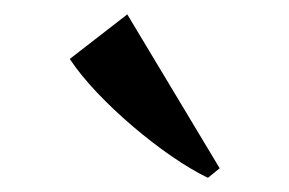

<svg xmlns="http://www.w3.org/2000/svg" viewBox="-20 -814 402 267"><path d="M268.5 -567Q245 -578.5 218.2 -597Q191.5 -615.5 164.8 -638.2Q138 -661 115 -685.2Q92 -709.5 77 -732L157 -794L285.5 -580L269.5 -567Z"/></svg>

Font: Merriweather 144pt SemiBold
Style: Regular
Weight: 600
Version: Version 2.100